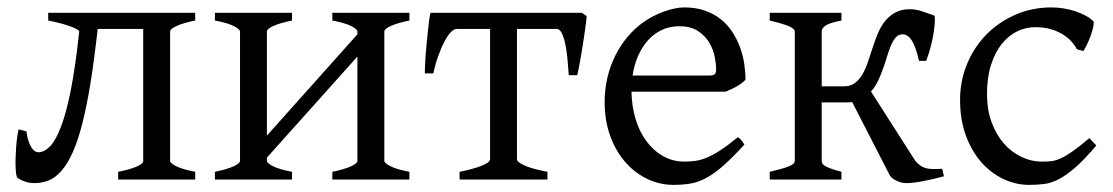

<svg xmlns="http://www.w3.org/2000/svg" viewBox="-20 -489 3033 523"><path d="M301.8 0V-21Q334 -27.3 352.1 -35.2Q370.1 -43 370.1 -49.8V-410.2H246.1Q236.8 -326.7 226.6 -263.2Q216.3 -199.7 204.3 -152.8Q192.4 -106 178.5 -75Q164.6 -43.9 148.4 -24.9Q132.3 -5.9 113.8 2Q95.2 9.8 73.2 9.8Q61 9.8 49.1 5.9Q37.1 2 27.3 -4.9Q25.4 -6.3 24.2 -14.2Q22.9 -22 22.5 -33.4Q22 -44.9 22.5 -58.8Q22.9 -72.8 23.9 -86.9Q24.9 -101.1 26.6 -114.3Q28.3 -127.4 30.8 -136.7L51.8 -131.3Q54.2 -113.8 58.3 -102.8Q62.5 -91.8 67.1 -85.2Q71.8 -78.6 76.4 -76.4Q81.1 -74.2 85 -74.2Q101.1 -74.7 116.5 -90.6Q131.8 -106.4 146.2 -144Q160.6 -181.6 173.1 -244.6Q185.5 -307.6 195.8 -403.3Q195.3 -406.2 188.5 -409.9Q181.6 -413.6 170.2 -417.7Q158.7 -421.9 143.6 -425.8Q128.4 -429.7 111.3 -433.1V-454.1H511.7V-433.1Q478.5 -426.3 460.9 -418.2Q443.4 -410.2 443.4 -403.3V-50.8Q443.4 -44.9 459.7 -36.4Q476.1 -27.8 511.7 -21V0Z M885.3 0V-21Q918.5 -27.8 936 -35.9Q953.6 -43.9 953.6 -50.8V-335L707 -59.6V-50.8Q707 -44.9 723.4 -36.4Q739.7 -27.8 775.4 -21V0H565.4V-21Q598.6 -27.8 616.2 -35.9Q633.8 -43.9 633.8 -50.8V-403.3Q633.8 -409.2 617.4 -417.7Q601.1 -426.3 565.4 -433.1V-454.1H775.4V-433.1Q742.2 -426.3 724.6 -418.2Q707 -410.2 707 -403.3V-119.6L953.6 -395.5V-403.3Q953.6 -409.2 937.3 -417.7Q920.9 -426.3 885.3 -433.1V-454.1H1095.2V-433.1Q1062 -426.3 1044.4 -418.2Q1026.9 -410.2 1026.9 -403.3V-50.8Q1026.9 -44.9 1043.2 -36.4Q1059.6 -27.8 1095.2 -21V0Z M1231.9 0V-21Q1248.5 -24.4 1263.4 -28.3Q1278.3 -32.2 1289.8 -36.6Q1301.3 -41 1308.1 -45.7Q1314.9 -50.3 1314.9 -55.7V-410.2H1224.1Q1216.3 -410.2 1207.8 -401.1Q1199.2 -392.1 1190.7 -376Q1182.1 -359.9 1174.1 -337.6Q1166 -315.4 1160.2 -289.1H1137.2Q1137.2 -295.9 1137.7 -309.3Q1138.2 -322.8 1139.4 -338.9Q1140.6 -355 1142.3 -372.6Q1144 -390.1 1145.8 -406.2Q1147.5 -422.4 1149.2 -435.1Q1150.9 -447.8 1152.8 -454.1H1564.9L1578.1 -445.3Q1577.6 -439 1576.2 -426.5Q1574.7 -414.1 1572.3 -398.4Q1569.8 -382.8 1567.4 -365.7Q1564.9 -348.6 1562 -332.8Q1559.1 -316.9 1556.6 -304Q1554.2 -291 1552.2 -284.2H1529.3Q1527.8 -307.1 1525.6 -329.8Q1523.4 -352.5 1519.5 -370.4Q1515.6 -388.2 1510 -399.2Q1504.4 -410.2 1496.6 -410.2H1388.2V-55.7Q1388.2 -50.8 1394.5 -46.1Q1400.9 -41.5 1411.9 -36.9Q1422.9 -32.2 1438.2 -28.3Q1453.6 -24.4 1471.2 -21V0Z M1830.1 -417.5Q1804.7 -417.5 1783.4 -407.7Q1762.2 -397.9 1745.8 -380.1Q1729.5 -362.3 1718.5 -337.6Q1707.5 -313 1703.1 -283.2H1912.1Q1923.3 -283.2 1927 -286.9Q1930.7 -290.5 1930.7 -300.8Q1930.7 -314 1927 -333.7Q1923.3 -353.5 1912.4 -372.3Q1901.4 -391.1 1881.6 -404.3Q1861.8 -417.5 1830.1 -417.5ZM2010.7 -272Q2002 -262.2 1987.3 -253.9Q1972.7 -245.6 1957 -239.3H1700.2Q1700.7 -201.2 1710.7 -166.7Q1720.7 -132.3 1739.5 -106.2Q1758.3 -80.1 1784.9 -64.5Q1811.5 -48.8 1844.7 -48.8Q1859.9 -48.8 1874.3 -50.8Q1888.7 -52.7 1905.3 -59.6Q1921.9 -66.4 1942.1 -79.6Q1962.4 -92.8 1989.7 -115.2Q1996.1 -111.8 2000.7 -105.5Q2005.4 -99.1 2007.8 -95.2Q1975.1 -59.6 1950.4 -37.8Q1925.8 -16.1 1904.1 -4.4Q1882.3 7.3 1861.1 11Q1839.8 14.6 1814.9 14.6Q1777.3 14.6 1743.4 -1.5Q1709.5 -17.6 1683.6 -47.1Q1657.7 -76.7 1642.3 -118.4Q1627 -160.2 1627 -211.9Q1627 -244.6 1634.3 -276.4Q1641.6 -308.1 1655.5 -336.4Q1669.4 -364.7 1689.5 -388.7Q1709.5 -412.6 1734.9 -430.2Q1745.6 -437.5 1759 -444.6Q1772.5 -451.7 1787.1 -457Q1801.8 -462.4 1816.2 -465.6Q1830.6 -468.8 1843.8 -468.8Q1875.5 -468.8 1900.4 -460Q1925.3 -451.2 1943.8 -436.3Q1962.4 -421.4 1975.1 -401.6Q1987.8 -381.8 1995.8 -359.9Q2003.9 -337.9 2007.3 -315.2Q2010.7 -292.5 2010.7 -272Z M2272 -454.1V-433.1Q2239.7 -426.8 2229 -419.4Q2218.3 -412.1 2218.3 -403.3V-253.9H2279.3Q2296.9 -253.9 2308.8 -262.9Q2320.8 -272 2329.3 -286.6Q2337.9 -301.3 2344.2 -320.3Q2350.6 -339.4 2356.9 -358.9Q2363.3 -378.4 2371.1 -397.5Q2378.9 -416.5 2390.6 -431.2Q2402.3 -445.8 2418.7 -454.8Q2435.1 -463.9 2458.5 -463.9Q2474.6 -463.9 2491.7 -458.3Q2508.8 -452.6 2524.4 -446.8Q2526.9 -445.8 2526.6 -434.1Q2526.4 -422.4 2523.9 -404.5Q2521.5 -386.7 2516.1 -365.2Q2510.7 -343.8 2502.9 -323.2H2483.4Q2474.1 -363.3 2463.4 -379.4Q2452.6 -395.5 2438.5 -395.5Q2427.7 -395.5 2420.7 -387.7Q2413.6 -379.9 2407.7 -366.9Q2401.9 -354 2397 -337.4Q2392.1 -320.8 2386 -303.5Q2379.9 -286.1 2372.1 -269.5Q2364.3 -252.9 2352.5 -239.7L2473.6 -50.3Q2481 -42.5 2487.3 -37.8Q2493.7 -33.2 2501.7 -31Q2509.8 -28.8 2520.3 -28.6Q2530.8 -28.3 2546.4 -29.3L2551.3 -8.8Q2521 -0.5 2493.9 4.6Q2466.8 9.8 2448.7 9.8Q2436 9.8 2423.3 3.9Q2410.6 -2 2404.3 -10.3L2301.3 -210.9Q2297.4 -210.4 2293.5 -210.2Q2289.6 -210 2285.6 -210H2218.3V-50.8Q2218.3 -46.9 2220 -43.7Q2221.7 -40.5 2227.1 -37.1Q2232.4 -33.7 2243.2 -29.8Q2253.9 -25.9 2272 -21V0H2076.7V-21Q2108.9 -28.3 2127 -35.2Q2145 -42 2145 -50.8V-403.3Q2145 -410.6 2129.2 -417.5Q2113.3 -424.3 2076.7 -433.1V-454.1Z M2966.3 -92.8Q2934.6 -55.2 2910.4 -33.9Q2886.2 -12.7 2865.7 -1.7Q2845.2 9.3 2825.7 12Q2806.2 14.6 2783.2 14.6Q2747.6 14.6 2713.6 -1.2Q2679.7 -17.1 2653.3 -46.9Q2627 -76.7 2611.1 -119.6Q2595.2 -162.6 2595.2 -216.8Q2595.2 -269.5 2614.5 -315.4Q2633.8 -361.3 2667.2 -395.3Q2700.7 -429.2 2746.1 -449Q2791.5 -468.8 2844.2 -468.8Q2860.4 -468.8 2877.2 -466.1Q2894 -463.4 2909.4 -458.3Q2924.8 -453.1 2937.7 -446Q2950.7 -439 2959 -430.2Q2960 -424.3 2957.5 -413.6Q2955.1 -402.8 2950.7 -390.9Q2946.3 -378.9 2940.9 -367.9Q2935.5 -356.9 2931.2 -350.1L2913.1 -355Q2909.2 -363.8 2900.4 -374Q2891.6 -384.3 2877.7 -393.6Q2863.8 -402.8 2844.5 -408.9Q2825.2 -415 2800.3 -415Q2774.4 -415 2750.7 -403.6Q2727.1 -392.1 2708.7 -369.1Q2690.4 -346.2 2679.4 -312Q2668.5 -277.8 2668.5 -231.9Q2668.5 -190.4 2680.9 -156.5Q2693.4 -122.6 2714.1 -98.6Q2734.9 -74.7 2762 -61.8Q2789.1 -48.8 2818.4 -48.8Q2832 -48.8 2843.8 -50Q2855.5 -51.3 2869.4 -57.6Q2883.3 -64 2901.6 -76.7Q2919.9 -89.4 2947.3 -112.8Z"/></svg>

Font: Gentium Plus Cyr
Style: Regular
Weight: 400
Designer: J. Victor Gaultney, Annie Olsen, Iska Routamaa, Becca Hirsbrunner
Foundry: SIL International
Version: Version 5.000